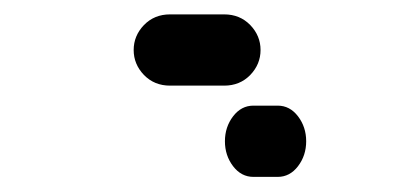

<svg xmlns="http://www.w3.org/2000/svg" viewBox="-20 -881 540 263"><path d="M327.1 -638.7H360.4Q377 -638.7 388.2 -653.3Q399.4 -668 399.4 -687.5Q399.4 -707 388.2 -721.7Q377 -736.3 360.4 -736.3H327.1Q310.5 -736.3 299.3 -721.7Q288.1 -707 288.1 -687.5Q288.1 -668 299.3 -653.3Q310.5 -638.7 327.1 -638.7ZM212.9 -763.7H287.1Q308.6 -763.7 322.8 -778.3Q336.9 -793 336.9 -812.5Q336.9 -832 322.8 -846.7Q308.6 -861.3 287.1 -861.3H212.9Q191.4 -861.3 177.2 -846.7Q163.1 -832 163.1 -812.5Q163.1 -793 177.2 -778.3Q191.4 -763.7 212.9 -763.7Z"/></svg>

Font: Workbench
Style: Regular
Weight: 400
Designer: Jens Kutilek
Foundry: Jens Kutilek
Version: Version 2.001